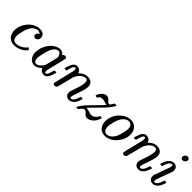

<svg xmlns="http://www.w3.org/2000/svg" viewBox="227 -1773 2901 2901"><g transform="rotate(45 1677.5 -322.5)"><path d="M414 -383Q390 -402 365 -405Q344 -405 328 -399Q261 -377 227 -294Q203 -236 188 -146Q187 -138 187 -119Q187 -46 238 -29Q245 -27 263 -27Q299 -27 330 -40Q385 -60 426 -109Q436 -121 440 -121Q444 -121 454 -111Q464 -101 466 -97Q469 -92 455 -77Q401 -14 313 5Q288 10 257 10Q233 10 224 8Q168 -3 135.5 -46Q103 -89 103 -155Q103 -182 108 -206Q123 -281 172.5 -341.5Q222 -402 290 -427Q324 -441 348 -441H358Q449 -441 467 -376Q469 -371 469 -356Q469 -327 452.5 -308Q436 -289 410 -289Q393 -289 381.5 -298.5Q370 -308 370 -325Q370 -362 404 -378Z M921 -422Q933 -422 943.5 -414Q954 -406 954 -395Q954 -384 918.5 -243.5Q883 -103 880 -88Q878 -80 878 -58Q878 -29 891 -27Q904 -23 916 -36Q935 -56 954 -131Q960 -151 964 -152Q967 -153 976 -153H981Q998 -153 1000 -151Q1003 -148 1003 -144Q1003 -143 1001 -129Q977 -43 946 -12Q923 11 894 11Q846 11 821 -22Q807 -39 807 -48H806Q805 -47 802 -44.5Q799 -42 797 -40Q742 11 688 11Q670 11 652 5Q611 -9 586 -49Q561 -89 561 -146Q561 -176 571 -219Q588 -286 629.5 -341.5Q671 -397 725 -423Q765 -442 793 -442Q830 -442 854 -424Q863 -417 879 -396Q882 -406 894.5 -414Q907 -422 921 -422ZM848 -361Q832 -405 793 -405Q762 -405 731 -372Q709 -349 694.5 -316Q680 -283 663 -215Q644 -135 644 -108V-100Q644 -53 667 -35Q678 -26 695 -26Q714 -26 734 -38Q763 -55 790 -91Q803 -109 806.5 -118.5Q810 -128 832 -217Q857 -317 857 -323Q857 -336 848 -361Z M1052 -278Q1046 -284 1046 -287Q1046 -298 1062 -343Q1079 -394 1102 -417Q1125 -442 1155 -442Q1218 -442 1241 -389Q1243 -383 1245 -378V-374L1258 -387Q1313 -442 1385 -442Q1436 -442 1466.5 -414.5Q1497 -387 1497 -338Q1497 -310 1485 -264Q1469 -205 1440 -124Q1423 -78 1421 -61Q1419 -49 1419 -45Q1419 -27 1436 -27Q1454 -27 1473 -43Q1499 -71 1518 -136Q1521 -148 1523.5 -150.5Q1526 -153 1537 -153H1543Q1560 -153 1562 -151Q1566 -147 1566 -143Q1566 -139 1563 -130Q1529 -16 1454 8Q1446 10 1430 10Q1392 10 1370 -12Q1348 -34 1348 -72Q1348 -93 1364 -135Q1409 -261 1417 -315Q1419 -324 1419 -349Q1419 -367 1418 -372Q1407 -405 1379 -405Q1371 -405 1366 -404Q1299 -395 1249 -309Q1238 -290 1233 -274Q1228 -258 1202 -151Q1170 -24 1167 -16Q1153 11 1123 11Q1093 11 1091 -18Q1091 -23 1130 -181Q1170 -343 1170 -346Q1173 -360 1173 -372Q1173 -405 1151 -405H1148Q1133 -402 1119 -374Q1108 -350 1092 -287Q1091 -285 1090 -283Q1088 -278 1075 -278Q1071 -278 1069 -278Z M1593 11Q1587 5 1587 2Q1587 -3 1594 -14Q1636 -88 1766 -215Q1882 -329 1882 -338L1835 -351Q1802 -362 1780 -362Q1756 -362 1737.5 -352.5Q1719 -343 1715 -327Q1713 -321 1711 -320Q1708 -317 1693 -317Q1674 -317 1670 -321Q1668 -325 1672 -339Q1688 -391 1735 -423Q1762 -442 1793 -442Q1801 -442 1809 -440Q1831 -435 1857 -406Q1882 -378 1898 -375Q1907 -373 1915 -379Q1925 -388 1949 -427Q1955 -441 1958 -441Q1960 -442 1966 -442H1977H1993Q1999 -436 1999 -434Q1999 -430 1992 -417Q1973 -386 1959 -367Q1916 -310 1806 -202Q1747 -144 1711 -105L1703 -95L1714 -94Q1732 -93 1770 -81Q1806 -68 1828 -68Q1861 -68 1889.5 -90Q1918 -112 1928 -141Q1931 -150 1934 -151.5Q1937 -153 1952 -153Q1962 -153 1965.5 -152.5Q1969 -152 1971.5 -150Q1974 -148 1974 -144Q1974 -125 1957 -96Q1928 -34 1873 -5Q1844 11 1815 11Q1803 11 1794 8Q1783 4 1775.5 -2.5Q1768 -9 1741 -37Q1721 -57 1704 -57Q1691 -57 1676 -48Q1656 -34 1636 -2Q1624 10 1620 11H1609Z M2159 -385Q2231 -442 2308 -442Q2376 -442 2417.5 -395.5Q2459 -349 2459 -275Q2459 -183 2394 -98Q2329 -13 2235 7Q2219 11 2197 11Q2126 11 2085.5 -35Q2045 -81 2045 -155Q2045 -182 2050 -206Q2072 -314 2159 -385ZM2129 -119Q2129 -77 2147.5 -51.5Q2166 -26 2202 -26Q2232 -26 2263 -47Q2319 -83 2346 -172Q2374 -265 2374 -315Q2374 -361 2350 -385Q2330 -405 2300 -405Q2297 -405 2292 -404.5Q2287 -404 2285 -404Q2250 -397 2219 -367.5Q2188 -338 2169 -294Q2145 -236 2130 -146Q2129 -138 2129 -119Z M2534 -278Q2528 -284 2528 -287Q2528 -298 2544 -343Q2561 -394 2584 -417Q2607 -442 2637 -442Q2700 -442 2723 -389Q2725 -383 2727 -378V-374L2740 -387Q2795 -442 2867 -442Q2918 -442 2948.5 -414.5Q2979 -387 2979 -338Q2979 -310 2967 -264Q2951 -205 2922 -124Q2905 -78 2903 -61Q2901 -49 2901 -45Q2901 -27 2918 -27Q2936 -27 2955 -43Q2981 -71 3000 -136Q3003 -148 3005.5 -150.5Q3008 -153 3019 -153H3025Q3042 -153 3044 -151Q3048 -147 3048 -143Q3048 -139 3045 -130Q3011 -16 2936 8Q2928 10 2912 10Q2874 10 2852 -12Q2830 -34 2830 -72Q2830 -93 2846 -135Q2891 -261 2899 -315Q2901 -324 2901 -349Q2901 -367 2900 -372Q2889 -405 2861 -405Q2853 -405 2848 -404Q2781 -395 2731 -309Q2720 -290 2715 -274Q2710 -258 2684 -151Q2652 -24 2649 -16Q2635 11 2605 11Q2575 11 2573 -18Q2573 -23 2612 -181Q2652 -343 2652 -346Q2655 -360 2655 -372Q2655 -405 2633 -405H2630Q2615 -402 2601 -374Q2590 -350 2574 -287Q2573 -285 2572 -283Q2570 -278 2557 -278Q2553 -278 2551 -278Z M3249 -599Q3249 -620 3266.5 -638Q3284 -656 3307 -656Q3324 -656 3335.5 -645Q3347 -634 3347 -617Q3347 -594 3328.5 -577Q3310 -560 3288 -560Q3271 -560 3260 -571Q3249 -582 3249 -599ZM3229 -441Q3265 -441 3286.5 -418Q3308 -395 3308 -357Q3306 -338 3305 -333Q3304 -330 3259.5 -207.5Q3215 -85 3214 -82Q3208 -62 3208 -46Q3208 -26 3224 -26Q3243 -26 3262 -43Q3288 -71 3307 -136Q3310 -148 3312.5 -150.5Q3315 -153 3326 -153H3332Q3349 -153 3351 -151Q3355 -147 3355 -143Q3355 -139 3352 -130Q3318 -16 3243 8Q3235 10 3219 10Q3181 10 3159 -13Q3137 -36 3137 -71Q3137 -84 3140 -98Q3141 -101 3185.5 -223.5Q3230 -346 3230 -347Q3236 -368 3236 -384Q3236 -396 3232.5 -400.5Q3229 -405 3218 -405Q3199 -404 3181 -386Q3156 -358 3139 -298Q3135 -282 3131 -279Q3130 -278 3112 -278H3096Q3090 -284 3090 -287Q3090 -291 3094 -302Q3118 -387 3170 -424Q3191 -438 3211 -441Z"/></g></svg>

Font: KaTeX_Main
Style: Italic
Weight: 400
Version: Version 1.1; ttfautohint (v1.3)